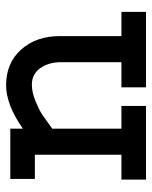

<svg xmlns="http://www.w3.org/2000/svg" viewBox="45 -541 496 626"><g transform="rotate(-90 293.0 -228.0)"><path d="M22.5 -442.4H186.5V-401.4Q264.6 -456.1 328.1 -456.1Q400.4 -456.1 444.3 -407.2Q488.3 -358.4 488.3 -280.3V-80.1H567.4V0H321.3V-80.1H403.3V-276.4Q403.3 -317.4 383.8 -344.7Q364.3 -372.1 330.1 -372.1Q304.7 -372.1 275.4 -359.9Q246.1 -347.7 232.4 -338.4Q218.8 -329.1 186.5 -305.7V-80.1H260.7V0H20.5V-80.1H101.6V-362.3H22.5Z"/></g></svg>

Font: Thabit-Bold
Style: Bold
Weight: 700
Designer: Regenerated by Nadim Shaikli
Foundry: MAK Alagha
Version: 0.01